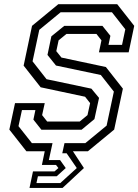

<svg xmlns="http://www.w3.org/2000/svg" viewBox="-20 -720 659 914"><path d="M120.5 174.5 137 96H239.5L258 80L246.5 65H179.5L193 0H105.5L24.5 -103L51.5 -229H193L180.5 -172L204.5 -141.5H359.5L396.5 -172L409 -229L385 -259.5L173.5 -304.5L92.5 -407.5L132.5 -597L257.5 -700H538L619 -597L592.5 -471H451L463 -528L439 -558.5H296.5L259 -528L248 -476.5L272.5 -446L484 -401L565 -298L523.5 -103L398.5 0H327L379.5 80L278 174.5ZM153.5 151.5H267L345.5 80L297 9.5H276.5L287 -38.5H386L487.5 -122L522 -284L460 -363L246.5 -408L206 -458.5L224.5 -547L286 -597H467.5L505.5 -549.5L496.5 -506.5H561L576.5 -580.5L513 -661.5H268.5L167 -578L135 -428L201.5 -343L415 -298L451.5 -254L429.5 -153L368.5 -102.5H177L139 -150.5L148.5 -196H84.5L68 -119.5L132 -38.5H230L212.5 42H266L293 80L250 119H160.5Z"/></svg>

Font: Tourney
Style: Italic
Weight: 400
Italic angle: -12°
Version: Version 1.015